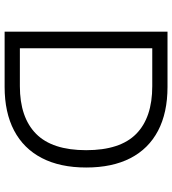

<svg xmlns="http://www.w3.org/2000/svg" viewBox="23 -768 745 831"><g transform="rotate(90 395.5 -352.5)"><path d="M117 0V-705H356Q468 -705 546 -664Q624 -623 664.5 -544.5Q705 -466 705 -353Q705 -240 664 -161Q623 -82 545 -41Q467 0 356 0ZM189 -66H353Q488 -66 559 -136Q630 -206 630 -353Q630 -500 559.5 -569.5Q489 -639 353 -639H189Z"/></g></svg>

Font: Nunito Sans 6pt Light
Style: Regular
Weight: 300
Version: Version 3.101;gftools[0.9.27]